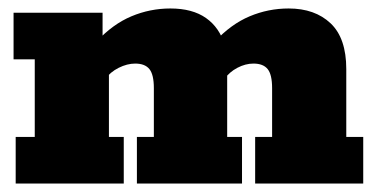

<svg xmlns="http://www.w3.org/2000/svg" viewBox="-20 -433 890 453"><path d="M17 0V-110H62V-293H12V-403H222V-336L208 -335Q246 -376 290 -394.5Q334 -413 382 -413Q434 -413 466 -390.5Q498 -368 510 -327L487 -335Q525 -376 569 -394.5Q613 -413 661 -413Q723 -413 760 -378Q797 -343 797 -270V-110H837V0H582V-110H622V-225Q622 -257 611.5 -270Q601 -283 578 -283Q559 -283 540 -273Q521 -263 509 -246L512 -312Q514 -302 515 -289Q516 -276 516 -270V-110H551V0H303V-110H343V-225Q343 -257 332.5 -270Q322 -283 299 -283Q280 -283 260 -273Q240 -263 228 -246L237 -283V-110H272V0Z"/></svg>

Font: Rokkitt SemiBold Black
Style: Regular
Weight: 900
Version: Version 3.103